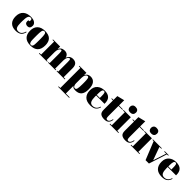

<svg xmlns="http://www.w3.org/2000/svg" viewBox="425 -2538 4583 4583"><g transform="rotate(45 2716.5 -246.5)"><path d="M290 -468Q246 -468 227 -420Q208 -372 208 -261V-209Q208 -110 230 -67Q252 -24 311 -24Q370 -24 405 -64Q440 -104 450 -155L468 -153Q449 -67 398 -29Q346 10 255 10Q139 10 77 -52.5Q15 -115 15 -235.5Q15 -356 85.5 -421Q156 -486 282 -486Q371 -486 418 -451.5Q465 -417 465 -365Q465 -313 442.5 -289Q420 -265 380.5 -265Q341 -265 317 -286Q293 -307 293 -348Q293 -366 298 -384H331Q338 -404 338 -420Q338 -468 290 -468Z M816 -197V-282Q816 -379 805.5 -423.5Q795 -468 757 -468Q735 -468 721.5 -455.5Q708 -443 702 -414Q693 -369 693 -277V-199Q693 -90 699.5 -68Q706 -46 713 -32Q724 -8 756 -8Q795 -8 807 -53Q816 -85 816 -197ZM1008 -245Q1008 10 754 10Q629 10 565 -54Q501 -118 501 -237.5Q501 -357 569.5 -421.5Q638 -486 762 -486Q886 -486 947 -426.5Q1008 -367 1008 -245Z M1036 -476H1277V-384Q1310 -486 1422.5 -486Q1535 -486 1559 -378Q1594 -486 1706 -486Q1853 -486 1853 -319V-18H1909V0H1632V-18H1667V-343Q1667 -419 1654 -432Q1648 -438 1638 -438Q1609 -438 1587 -399Q1565 -360 1565 -300V-18H1601V0H1344V-18H1379V-343Q1379 -419 1366 -432Q1360 -438 1350 -438Q1322 -438 1299.5 -395.5Q1277 -353 1277 -294V-18H1313V0H1036V-18H1091V-458H1036Z M2165 -305V-122Q2165 -79 2182 -49Q2199 -19 2232 -19Q2265 -19 2277 -63Q2289 -107 2289 -217V-269Q2289 -372 2279 -407.5Q2269 -443 2240 -443Q2211 -443 2188 -405.5Q2165 -368 2165 -305ZM2163 -476V-397Q2202 -486 2301 -486Q2387 -486 2434.5 -424Q2482 -362 2482 -236Q2482 -110 2430.5 -50Q2379 10 2276 10Q2228 10 2204 -2Q2180 -14 2165 -39V220H2294V238H1924V220H1979V-458H1926V-476Z M2774 -486Q3001 -486 2992 -258H2710V-219Q2710 -121 2735 -71Q2760 -21 2822 -21Q2938 -21 2974 -145L2992 -142Q2973 -70 2923.5 -30Q2874 10 2775 10Q2646 10 2581.5 -56.5Q2517 -123 2517 -241.5Q2517 -360 2589.5 -423Q2662 -486 2774 -486ZM2711 -278H2814V-327Q2814 -408 2804.5 -437.5Q2795 -467 2766.5 -467Q2738 -467 2724.5 -435.5Q2711 -404 2711 -327Z M3078 -143V-458H3023V-476H3078V-605L3264 -651V-476H3394V-458H3264V-121Q3264 -74 3273.5 -52Q3283 -30 3313 -30Q3343 -30 3365.5 -60Q3388 -90 3395 -142L3412 -140Q3404 -71 3368 -30.5Q3332 10 3249 10Q3166 10 3122 -23Q3078 -56 3078 -143Z M3569 -545Q3516 -545 3493.5 -572Q3471 -599 3471 -639Q3471 -679 3495.5 -705Q3520 -731 3570 -731Q3620 -731 3646 -707.5Q3672 -684 3672 -640.5Q3672 -597 3647 -571Q3622 -545 3569 -545ZM3418 -476H3663V-18H3719V0H3422V-18H3477V-458H3418Z M3789 -143V-458H3734V-476H3789V-605L3975 -651V-476H4105V-458H3975V-121Q3975 -74 3984.5 -52Q3994 -30 4024 -30Q4054 -30 4076.5 -60Q4099 -90 4106 -142L4123 -140Q4115 -71 4079 -30.5Q4043 10 3960 10Q3877 10 3833 -23Q3789 -56 3789 -143Z M4280 -545Q4227 -545 4204.5 -572Q4182 -599 4182 -639Q4182 -679 4206.5 -705Q4231 -731 4281 -731Q4331 -731 4357 -707.5Q4383 -684 4383 -640.5Q4383 -597 4358 -571Q4333 -545 4280 -545ZM4129 -476H4374V-18H4430V0H4133V-18H4188V-458H4129Z M4410 -458V-476H4709V-458H4646L4766 -126L4874 -458H4807V-476H4942V-458H4898L4750 0H4636L4451 -458Z M5189 -486Q5416 -486 5407 -258H5125V-219Q5125 -121 5150 -71Q5175 -21 5237 -21Q5353 -21 5389 -145L5407 -142Q5388 -70 5338.5 -30Q5289 10 5190 10Q5061 10 4996.5 -56.5Q4932 -123 4932 -241.5Q4932 -360 5004.5 -423Q5077 -486 5189 -486ZM5126 -278H5229V-327Q5229 -408 5219.5 -437.5Q5210 -467 5181.5 -467Q5153 -467 5139.5 -435.5Q5126 -404 5126 -327Z"/></g></svg>

Font: Abril Fatface
Style: Regular
Weight: 400
Designer: Veronika Burian, Jos Scaglione
Foundry: TypeTogether
Version: Version 1.001